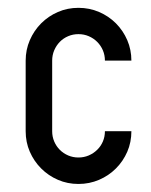

<svg xmlns="http://www.w3.org/2000/svg" viewBox="-20 -458 376 478"><path d="M175.3 -438.5Q202.6 -438.5 226.6 -428.2Q250.5 -418 268.6 -399.9Q286.6 -381.8 296.9 -357.9Q307.1 -334 307.1 -307.1H241.2Q241.2 -320.8 236.1 -332.8Q231 -344.7 221.9 -353.8Q212.9 -362.8 200.9 -367.9Q189 -373 175.3 -373Q161.6 -373 149.7 -367.9Q137.7 -362.8 128.9 -353.8Q120.1 -344.7 115 -332.8Q109.9 -320.8 109.9 -307.1V-131.3Q109.9 -117.7 115 -105.7Q120.1 -93.8 128.9 -85Q137.7 -76.2 149.7 -71Q161.6 -65.9 175.3 -65.9Q189 -65.9 200.9 -71Q212.9 -76.2 221.9 -85Q231 -93.8 236.1 -105.7Q241.2 -117.7 241.2 -131.3H307.1Q307.1 -104 296.9 -80.3Q286.6 -56.6 268.6 -38.6Q250.5 -20.5 226.6 -10.3Q202.6 0 175.3 0Q147.9 0 124.3 -10.3Q100.6 -20.5 82.5 -38.6Q64.5 -56.6 54.2 -80.3Q43.9 -104 43.9 -131.3V-307.1Q43.9 -334 54.2 -357.9Q64.5 -381.8 82.5 -399.9Q100.6 -418 124.3 -428.2Q147.9 -438.5 175.3 -438.5Z"/></svg>

Font: Aeronef
Style: Regular
Weight: 400
Designer: Peter Wiegel - CAT-Fonts Germany
Foundry: CAT-Fonts, Peter Wiegel
Version: Version 0.002